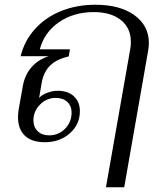

<svg xmlns="http://www.w3.org/2000/svg" viewBox="-20 -590 700 810"><path d="M530 -386Q532 -396 532 -414Q532 -472 490 -505.5Q448 -539 375 -539Q291 -539 229 -496.5Q167 -454 148 -382H275L270 -352Q218 -340 191 -313Q164 -286 156 -241L145 -177Q157 -190 179 -198.5Q201 -207 224 -207Q267 -207 292 -183.5Q317 -160 317 -121Q317 -65 274.5 -27.5Q232 10 169 10Q114 10 85 -17.5Q56 -45 56 -96Q56 -112 59 -130L76 -225Q84 -273 112.5 -306Q141 -339 186 -353H67Q83 -418 127.5 -467.5Q172 -517 238 -543.5Q304 -570 382 -570Q486 -570 547 -526Q608 -482 608 -409Q608 -393 605 -376L504 200H427ZM282 -115Q282 -143 264 -160Q246 -177 215 -177Q177 -177 149 -149Q121 -121 121 -82Q121 -54 139 -36.5Q157 -19 187 -19Q227 -19 254.5 -47Q282 -75 282 -115Z"/></svg>

Font: Fahkwang Light
Style: Italic
Weight: 300
Italic angle: -10°
Version: Version 1.000; ttfautohint (v1.6)